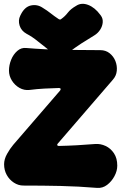

<svg xmlns="http://www.w3.org/2000/svg" viewBox="-20 -938 627 984"><path d="M26 -576Q26 -604 37 -631.5Q48 -659 68.5 -677Q89 -695 115 -692Q210 -684 305 -682.5Q400 -681 494 -681Q522 -681 542 -665Q562 -649 571.5 -625Q581 -601 578.5 -575Q576 -549 558 -529L276 -202Q272 -198 273.5 -194Q275 -190 281 -190Q328 -191 373.5 -193.5Q419 -196 468 -200Q495 -202 521 -190Q547 -178 564 -152.5Q581 -127 581 -89Q581 -62 566.5 -35Q552 -8 529 9.5Q506 27 478 25Q381 17 289.5 15Q198 13 100 13Q74 13 51 -2Q28 -17 14.5 -41.5Q1 -66 1 -96Q1 -122 16 -149Q31 -176 48 -196L288 -474Q292 -479 290.5 -483Q289 -487 282 -487Q245 -486 207.5 -484Q170 -482 131 -477Q104 -474 80 -487.5Q56 -501 41 -525Q26 -549 26 -576ZM497 -858Q508 -843 506.5 -823.5Q505 -804 493.5 -786Q482 -768 464 -757Q424 -733 396.5 -715Q369 -697 338 -674Q289 -636 240 -674Q206 -700 175.5 -725Q145 -750 116 -765Q89 -780 80.5 -807Q72 -834 84 -858L86 -862Q106 -903 138.5 -910Q171 -917 199 -898Q222 -884 239.5 -870Q257 -856 281 -840Q284 -839 286.5 -838Q289 -837 293 -840Q313 -854 327.5 -873Q342 -892 370 -908Q397 -926 431.5 -913Q466 -900 494 -862Z"/></svg>

Font: Winky Sans Black
Style: Regular
Weight: 900
Designer: Simon Atzbach
Foundry: typofactur
Version: Version 1.205